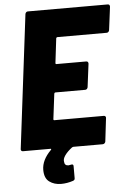

<svg xmlns="http://www.w3.org/2000/svg" viewBox="-59 -743 652 968"><g transform="rotate(-5 267.0 -259.5)"><path d="M506 -558H256Q252 -558 250 -553L235 -428Q235 -423 239 -423H390Q401 -423 401 -411L386 -293Q385 -288 381.5 -284.5Q378 -281 373 -281H222Q218 -281 216 -276L200 -147Q200 -142 205 -142H455Q460 -142 463 -138.5Q466 -135 465 -130L451 -12Q450 -7 446 -3.5Q442 0 437 0H288Q286 0 282 2Q257 21 244.5 39Q232 57 235 71Q236 91 256 91Q259 91 267 89Q269 88 273 88Q281 88 281 97V157V159Q281 168 271 171Q241 181 211 181Q176 181 151.5 163Q127 145 127 103Q127 53 174 6Q176 4 176 2Q176 0 173 0H33Q28 0 25 -3.5Q22 -7 23 -12L106 -688Q107 -693 110.5 -696.5Q114 -700 119 -700H523Q534 -700 534 -688L519 -570Q518 -565 514.5 -561.5Q511 -558 506 -558Z"/></g></svg>

Font: Barlow Semi Condensed ExtraBold
Style: Italic
Weight: 800
Width: 4
Italic angle: -7°
Designer: Jeremy Tribby
Foundry: Tribby Type
Version: Version 1.408